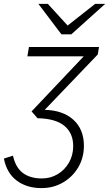

<svg xmlns="http://www.w3.org/2000/svg" viewBox="-22 -752 564 985"><path d="M191 213Q114.5 213 63.2 174Q12 135 -2 61.5L44.5 46.5Q58 107.5 95.5 135.5Q133 163.5 192.5 163.5Q238 163.5 274.5 141.2Q311 119 332.2 81.5Q353.5 44 353.5 -2.5Q353.5 -68.5 308.8 -106Q264 -143.5 170.5 -145.5L140 -180.5L407.5 -463H118.5L126.5 -511H486L479.5 -472.5L207.5 -188.5Q302 -186 355.2 -137Q408.5 -88 408.5 -4Q408.5 56.5 379.8 105.8Q351 155 301.5 184Q252 213 191 213ZM293 -576 175 -732H223.5L325 -621L466 -732H517.5L344 -576Z"/></svg>

Font: Overpass ExtraLight
Style: Italic
Weight: 250
Italic angle: -10°
Designer: Delve Withrington, Dave Bailey, Thomas Jockin
Foundry: Delve Fonts LLC
Version: Version 4.000